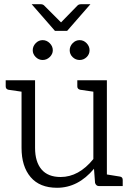

<svg xmlns="http://www.w3.org/2000/svg" viewBox="-20 -881 617 909"><path d="M548 -45Q561 -43 561 -29V0H449Q435 0 430 -15L425 -82Q350 8 250 8Q168 8 125 -42.5Q82 -93 82 -181V-447L20 -456Q7 -459 7 -472V-501H146V-181Q146 -115 176.5 -79Q207 -43 267 -43Q353 -43 422 -128V-447L360 -456Q346 -459 346 -472V-501H486V-55ZM182 -597Q163 -597 149 -611Q135 -625 135 -643Q135 -662 149 -676.5Q163 -691 182 -691Q201 -691 215.5 -676.5Q230 -662 230 -643Q230 -625 215.5 -611Q201 -597 182 -597ZM357 -597Q338 -597 324 -610.5Q310 -624 310 -643Q310 -662 324 -676.5Q338 -691 357 -691Q376 -691 390 -676.5Q404 -662 404 -643Q404 -624 390 -610.5Q376 -597 357 -597ZM408 -861 298 -735H240L130 -861H173Q183 -861 189 -855L269 -775L347 -855Q353 -861 364 -861Z"/></svg>

Font: Aleo Light
Style: Regular
Weight: 300
Designer: Alessio Laiso
Foundry: Alessio Laiso
Version: Version 2.000